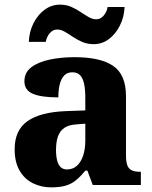

<svg xmlns="http://www.w3.org/2000/svg" viewBox="-20 -796 654 826"><path d="M200 10Q157 10 121 -8Q85 -26 64 -62.5Q43 -99 43 -154Q43 -236 98.5 -275Q154 -314 265 -318L347 -321V-375Q347 -410 342 -434.5Q337 -459 325 -472Q313 -485 291 -485Q270 -485 257 -472Q244 -459 237.5 -435Q231 -411 231 -377Q158 -377 121.5 -392.5Q85 -408 85 -446Q85 -484 114.5 -506.5Q144 -529 193 -539.5Q242 -550 301 -550Q412 -550 467 -512.5Q522 -475 522 -382V-128Q522 -101 527.5 -85.5Q533 -70 546.5 -63.5Q560 -57 582 -57H586V0H379L356 -62H347Q325 -35 305.5 -19.5Q286 -4 261.5 3Q237 10 200 10ZM268 -67Q293 -67 310.5 -82.5Q328 -98 337.5 -126Q347 -154 347 -191V-264L310 -261Q276 -259 257 -246Q238 -233 229.5 -209.5Q221 -186 221 -151Q221 -124 226 -105Q231 -86 241.5 -76.5Q252 -67 268 -67ZM383 -606Q356 -606 334 -615.5Q312 -625 293.5 -637.5Q275 -650 258.5 -659.5Q242 -669 226 -669Q207 -669 193.5 -652.5Q180 -636 177 -616H104Q106 -661 124.5 -697Q143 -733 172.5 -754.5Q202 -776 238 -776Q265 -776 286.5 -766.5Q308 -757 326.5 -744.5Q345 -732 361.5 -722.5Q378 -713 394 -713Q413 -713 426.5 -729.5Q440 -746 443 -766H516Q514 -722 495.5 -685.5Q477 -649 448 -627.5Q419 -606 383 -606Z"/></svg>

Font: Noto Serif Armenian ExtraBold
Style: Regular
Weight: 800
Version: Version 2.007